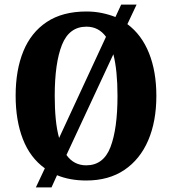

<svg xmlns="http://www.w3.org/2000/svg" viewBox="-20 -775 748 835"><path d="M175 -43Q111 -89 79.5 -170Q48 -251 48 -359Q48 -470 81.5 -552Q115 -634 183.5 -679.5Q252 -725 356 -725Q391 -725 422.5 -718.5Q454 -712 482 -701L507 -755H574L534 -670Q596 -624 628 -544Q660 -464 660 -358Q660 -247 624.5 -164.5Q589 -82 521 -36Q453 10 355 10Q284 10 228 -13L204 40H136ZM441 -615Q409 -659 356 -659Q281 -659 249.5 -580Q218 -501 218 -358Q218 -303 222.5 -257Q227 -211 237 -175ZM355 -56Q430 -56 460.5 -135.5Q491 -215 491 -358Q491 -413 486.5 -458.5Q482 -504 473 -539L269 -101Q301 -56 355 -56Z"/></svg>

Font: Noto Serif Tamil Condensed ExtraBold
Style: Italic
Weight: 800
Width: 3
Italic angle: -12°
Designer: Indian Type Foundry, Tom Grace, and the Monotype Design Team
Foundry: Monotype Imaging Inc.
Version: Version 2.003; ttfautohint (v1.8.4.7-5d5b)